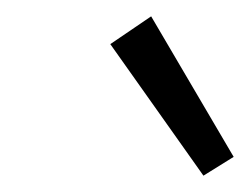

<svg xmlns="http://www.w3.org/2000/svg" viewBox="-20 -718 306 235"><path d="M229 -503 115 -664 165 -698 266 -526Z"/></svg>

Font: EauTestInfant Semilight
Style: Italic
Weight: 300
Italic angle: -12°
Designer: Christian Thalmann (Catharsis Fonts)
Version: Version 0.001;PS 000.001;hotconv 1.0.88;makeotf.lib2.5.64775